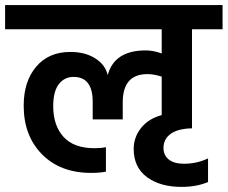

<svg xmlns="http://www.w3.org/2000/svg" viewBox="-47 -680 894 754"><path d="M707 -565V-176Q652 -175 623.5 -154.5Q595 -134 595 -99Q595 -70 616 -53.5Q637 -37 675 -37Q727 -37 770 -58V35Q724 54 666 54Q582 54 530 15.5Q478 -23 478 -95Q478 -141 507 -177.5Q536 -214 588 -228V-379Q558 -389 532 -389Q435 -389 435 -278V-211H317V-280Q317 -378 242 -378Q206 -378 184 -349.5Q162 -321 162 -263Q162 -187 202.5 -142.5Q243 -98 324 -98Q350 -98 369 -102V-6Q346 -1 311 -1Q190 -1 118 -74Q46 -147 46 -265Q46 -360 95 -418Q144 -476 229 -476Q288 -476 327.5 -450.5Q367 -425 376 -385Q402 -482 525 -482Q556 -482 588 -470V-565H-27V-660H827V-565Z"/></svg>

Font: Hind SemiBold
Style: Regular
Weight: 600
Designer: Manushi Parikh, Satya Rajpurohit
Foundry: Indian Type Foundry
Version: Version 2.001;PS 1.0;hotconv 1.0.79;makeotf.lib2.5.61930; tt